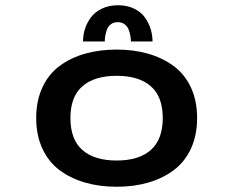

<svg xmlns="http://www.w3.org/2000/svg" viewBox="-20 -701 890 732"><path d="M296.5 -543Q296.5 -567.5 304 -591Q311.5 -614.5 326.8 -635Q342 -655.5 368.8 -668.2Q395.5 -681 430 -681Q464.5 -681 491 -668.2Q517.5 -655.5 532.2 -634.8Q547 -614 554.2 -590.8Q561.5 -567.5 561.5 -543H479Q479 -552 477.5 -562Q476 -572 471.5 -585.5Q467 -599 456 -607.8Q445 -616.5 429 -616.5Q413 -616.5 402 -608Q391 -599.5 386.8 -585.8Q382.5 -572 381 -562.2Q379.5 -552.5 379.5 -543ZM425 11Q359.5 11 304.8 -4.8Q250 -20.5 207.8 -51.8Q165.5 -83 141.8 -134Q118 -185 118 -251Q118 -317 141.8 -368Q165.5 -419 207.8 -450Q250 -481 304.8 -496.5Q359.5 -512 425 -512Q490 -512 544.8 -496.2Q599.5 -480.5 641.8 -449.5Q684 -418.5 707.8 -367.8Q731.5 -317 731.5 -251Q731.5 -185 707.8 -134Q684 -83 641.8 -51.8Q599.5 -20.5 544.8 -4.8Q490 11 425 11ZM425 -89Q509.5 -89 555 -129.2Q600.5 -169.5 600.5 -251Q600.5 -332.5 555 -372.2Q509.5 -412 425 -412Q340 -412 294.2 -372.2Q248.5 -332.5 248.5 -251Q248.5 -169 294.2 -129Q340 -89 425 -89Z"/></svg>

Font: League Mono Wide Medium
Style: Regular
Weight: 500
Width: 8
Designer: Tyler Finck
Foundry: The League of Moveable Type / Tyler Finck
Version: Version 2.210